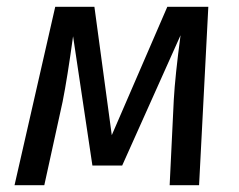

<svg xmlns="http://www.w3.org/2000/svg" viewBox="-20 -547 705 567"><path d="M567.9 0H481L493.2 -252Q497.1 -322.8 513.2 -442.9L340.8 -58.1H252.9L195.8 -439.9Q178.7 -315.9 165 -247.1L110.8 0H22.9L143.1 -526.9H258.8L310.1 -147.9L474.1 -526.9H595.2Z"/></svg>

Font: FiraSans-Italic
Style: Italic
Weight: 400
Italic angle: -8°
Designer: Carrois Corporate & Edenspiekermann AG
Foundry: Carrois Corporate GbR & Edenspiekermann AG
Version: Version 3.106;PS 003.106;hotconv 1.0.70;makeotf.lib2.5.58329